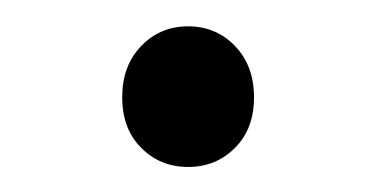

<svg xmlns="http://www.w3.org/2000/svg" viewBox="-20 -116 290 148"><path d="M74.2 -41Q74.2 -65.4 88.9 -80.6Q103.5 -95.7 125 -95.7Q146.5 -95.7 161.1 -80.6Q175.8 -65.4 175.8 -41Q175.8 -16.6 161.1 -2Q146.5 12.7 125 12.7Q103.5 12.7 88.9 -2Q74.2 -16.6 74.2 -41Z"/></svg>

Font: Gen Jyuu Gothic P Light
Style: Regular
Weight: 200
Designer: [Source Han Sans]
Ryoko NISHIZUKA  (kana & ideographs); Paul D. Hunt (Latin, Greek & Cyrillic); Wenlong ZHANG  (bopomofo
Version: Version 1.002.20150607